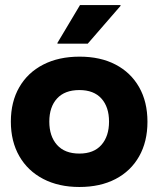

<svg xmlns="http://www.w3.org/2000/svg" viewBox="-20 -736 632 766"><path d="M296.7 10Q214.2 10 152.5 -22.1Q90.8 -54.2 57.1 -112.9Q23.3 -171.7 23.3 -250.8Q23.3 -330 57.1 -388.3Q90.8 -446.7 152.5 -478.3Q214.2 -510 297.5 -510Q380.8 -510 441.2 -478.3Q501.7 -446.7 535 -388.3Q568.3 -330 568.3 -250Q568.3 -170.8 535 -112.1Q501.7 -53.3 440.8 -21.7Q380 10 296.7 10ZM296.7 -123.3Q354.2 -123.3 384.6 -157.9Q415 -192.5 415 -250.8Q415 -309.2 384.6 -342.9Q354.2 -376.7 296.7 -376.7Q238.3 -376.7 207.5 -342.9Q176.7 -309.2 176.7 -250.8Q176.7 -192.5 207.5 -157.9Q238.3 -123.3 296.7 -123.3ZM209.2 -561.7V-565L299.2 -715.8H460.8V-712.5L330 -561.7Z"/></svg>

Font: Funnel Display Light ExtraBold
Style: Regular
Weight: 800
Version: Version 1.000